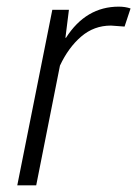

<svg xmlns="http://www.w3.org/2000/svg" viewBox="-20 -558 413 578"><path d="M89 0H32L137.5 -528.5H187.5L177 -444.5L178.5 -444Q238.5 -538 337.5 -538Q357 -538 373 -532.5L355 -478L314 -481Q263 -481 224.5 -448Q186 -415 160.5 -360.5Z"/></svg>

Font: Roberto Sans Light
Style: Italic
Weight: 300
Italic angle: -11°
Designer: Google
Version: Version 1.00;June 11, 2020;FontCreator 12.0.0.2522 64-bit; t